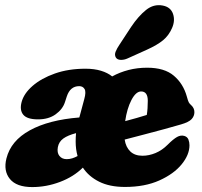

<svg xmlns="http://www.w3.org/2000/svg" viewBox="-20 -730 798 760"><path d="M5.5 -103Q23 -173 98.2 -214.2Q173.5 -255.5 294 -265Q294.5 -267.5 295.5 -270.5L313.5 -337.5Q321.5 -366 314.8 -377.5Q308 -389 293.5 -389Q258 -389 244.5 -348.5L237 -325.5Q228 -297.5 200.2 -277.5Q172.5 -257.5 130.5 -257.5Q87.5 -257.5 72.2 -275.8Q57 -294 65.5 -326Q74.5 -360 109 -390Q143.5 -420 197.2 -439Q251 -458 318.5 -458Q353 -458 379.5 -450Q406 -442 424 -427.5Q454 -444 488.8 -453Q523.5 -462 562.5 -462Q631 -462 668.2 -430.2Q705.5 -398.5 719.5 -348Q724 -331 727.2 -325Q730.5 -319 737 -313.5Q749.5 -302 749.5 -286Q749.5 -270.5 738.5 -258.5Q727.5 -246.5 696.5 -237.5Q669 -229.5 630.8 -219Q592.5 -208.5 551.2 -197.8Q510 -187 473.5 -177.5Q478 -147.5 495.8 -130.5Q513.5 -113.5 544 -113.5Q569.5 -113.5 595.5 -124.2Q621.5 -135 644 -157.5Q666 -179.5 680.8 -187.8Q695.5 -196 709.5 -192Q721.5 -188.5 725.8 -177.8Q730 -167 730 -155Q730 -117.5 699 -79.5Q668 -41.5 610.8 -15.8Q553.5 10 474.5 10Q414 10 372.5 -10.8Q331 -31.5 308 -66.5Q271 -30 217.2 -9.8Q163.5 10.5 107.5 10.5Q45.5 10.5 19.2 -21.5Q-7 -53.5 5.5 -103ZM538.5 -368Q518 -368 500.2 -334Q482.5 -300 475.5 -250.5Q498.5 -256.5 521 -263Q543.5 -269.5 561 -275Q563 -287 564 -301.2Q565 -315.5 565 -331Q565 -368 538.5 -368ZM279.5 -169.5Q279.5 -186.5 281 -203Q248.5 -194.5 230.8 -181.8Q213 -169 209 -147.5Q205 -125.5 215.2 -112.8Q225.5 -100 244 -100Q255.5 -100 266.5 -103.5Q277.5 -107 287 -112.5Q279.5 -139 279.5 -169.5ZM499 -623.5Q527.5 -666 558 -690.5Q588.5 -715 624.5 -708Q655.5 -702 664.8 -675.2Q674 -648.5 661 -619Q648.5 -590 625.8 -571Q603 -552 561 -533L485.5 -499Q471.5 -492.5 457.8 -493Q444 -493.5 438.5 -502.5Q432.5 -513 437.8 -525.8Q443 -538.5 452.5 -552.5Z"/></svg>

Font: Fraunces 144pt SuperSoft Black
Style: Italic
Weight: 900
Italic angle: -16°
Version: Version 1.000;[b76b70a41]